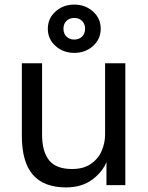

<svg xmlns="http://www.w3.org/2000/svg" viewBox="-20 -805 645 835"><path d="M267 10Q171 10 123 -45Q75 -100 75 -215V-530H163V-220Q163 -146 193.5 -108Q224 -70 293 -70Q343 -70 375 -92Q407 -114 422 -148.5Q437 -183 437 -220V-530H525V0H443V-100Q425 -56 380 -23Q335 10 267 10ZM303 -575Q255 -575 221.5 -605Q188 -635 188 -680Q188 -725 221.5 -755Q255 -785 303 -785Q351 -785 384.5 -755Q418 -725 418 -680Q418 -635 384.5 -605Q351 -575 303 -575ZM303 -633Q324 -633 337 -646Q350 -659 350 -680Q350 -701 337 -714Q324 -727 303 -727Q282 -727 269 -714Q256 -701 256 -680Q256 -659 269 -646Q282 -633 303 -633Z"/></svg>

Font: Golos Text
Style: Regular
Weight: 400
Designer: A.Korolkova, Vitaly Kuzmin
Foundry: ParaType Ltd
Version: Version 2.004